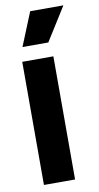

<svg xmlns="http://www.w3.org/2000/svg" viewBox="-86 -780 422 820"><g transform="rotate(-10 125.5 -370.5)"><path d="M36 0V-534H171V0ZM48 -596 107 -741H251L160 -596Z"/></g></svg>

Font: Mona Sans Condensed
Style: Bold
Weight: 700
Width: 3
Designer: Deni Anggara
Foundry: GitHub
Version: Version 2.000